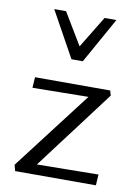

<svg xmlns="http://www.w3.org/2000/svg" viewBox="-81 -761 586 815"><g transform="rotate(10 211.5 -353.0)"><path d="M35 -26 312 -388 348 -365 53 -361 56 -407H380L386 -386L108 -17L75 -43L393 -47L390 0H42ZM195 -509 208 -550 303 -706H354L244 -509ZM195 -509 86 -706H137L232 -548L244 -509Z"/></g></svg>

Font: Ysabeau Office
Style: Regular
Weight: 400
Designer: Christian Thalmann (Catharsis Fonts)
Version: Version 2.001;gftools[0.9.30]; featfreeze: tnum,lnum,ss02